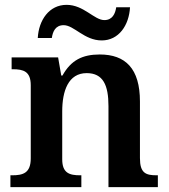

<svg xmlns="http://www.w3.org/2000/svg" viewBox="-20 -773 699 793"><path d="M400 -606C471 -606 513 -669 517 -743H460C456 -716 444 -690 411 -690C369 -690 326 -753 255 -753C183 -753 140 -690 136 -616H194C198 -643 209 -669 243 -669C286 -669 328 -606 400 -606ZM23 0H316V-49H311C267 -49 237 -58 237 -115V-313C237 -397 262 -471 338 -471C406 -471 428 -421 428 -335V0H632V-49H627C582 -49 558 -58 558 -120V-354C558 -490 498 -548 392 -548C320 -548 273 -524 238 -461H233L220 -536H28V-487H33C77 -487 107 -478 107 -421V-119C107 -58 75 -49 30 -49H23Z"/></svg>

Font: Noto Serif Gurmukhi SemiBold
Style: Regular
Weight: 600
Designer: Vaibhav Singh and the Monotype Design Team
Foundry: Monotype Imaging Inc.
Version: Version 2.004